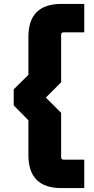

<svg xmlns="http://www.w3.org/2000/svg" viewBox="-20 -780 480 980"><path d="M50 -242V-324L125 -398V-592Q125 -760 293 -760H410V-615H305Q292 -615 292 -602V-360L214 -282L292 -204V22Q292 35 305 35H410V180H293Q125 180 125 12V-166Z"/></svg>

Font: Oxanium ExtraLight ExtraBold
Style: Regular
Weight: 800
Version: Version 2.000